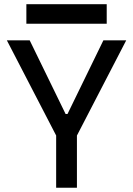

<svg xmlns="http://www.w3.org/2000/svg" viewBox="-20 -883 626 903"><path d="M251.5 -231.4 12.2 -693.4H119.6L288.6 -346.7H297.4L466.3 -693.4H573.7L334.5 -231.4ZM244.1 0V-341.8H341.8V0ZM104 -771.5V-863.3H481.9V-771.5Z"/></svg>

Font: Cascadia Mono PL
Style: Regular
Weight: 400
Monospace: yes
Designer: Aaron Bell
Foundry: Saja Typeworks
Version: Version 2102.003